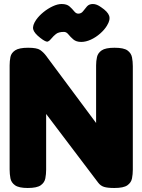

<svg xmlns="http://www.w3.org/2000/svg" viewBox="-20 -928 710 957"><path d="M118 9Q74 9 55 -4.5Q36 -18 32 -39Q28 -60 28 -83V-602Q28 -624 32 -644Q36 -664 55.5 -677Q75 -690 120 -690Q164 -690 180 -679Q196 -668 209 -651L459 -315V-602Q459 -624 463.5 -644Q468 -664 487 -677Q506 -690 551 -690Q597 -690 615.5 -676.5Q634 -663 638 -642Q642 -621 642 -598V-82Q642 -60 638 -39Q634 -18 615 -4.5Q596 9 550 9Q516 9 498.5 3.5Q481 -2 469 -18L210 -360V-82Q210 -60 206 -39Q202 -18 183 -4.5Q164 9 118 9ZM287 -908Q313 -908 326.5 -896Q340 -884 349.5 -872Q359 -860 370 -860Q385 -860 394 -872Q403 -884 413.5 -896Q424 -908 443 -908Q453 -908 463 -904Q473 -900 484 -892Q517 -870 524 -849.5Q531 -829 513 -800Q501 -780 479.5 -761Q458 -742 433 -730.5Q408 -719 385 -719Q360 -719 345.5 -731.5Q331 -744 321 -756.5Q311 -769 299 -769Q272 -769 259 -758.5Q246 -748 238 -738Q228 -725 218.5 -721Q209 -717 181 -739Q150 -763 145.5 -782Q141 -801 160 -829Q174 -849 196 -867Q218 -885 242.5 -896.5Q267 -908 287 -908Z"/></svg>

Font: Fredoka Light
Style: Regular
Weight: 300
Designer: Ben Nathan
Foundry: Milena B. Brandão, Ben Nathan
Version: Version 2.001